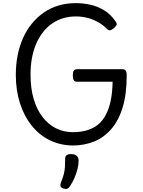

<svg xmlns="http://www.w3.org/2000/svg" viewBox="-20 -910 915 1226"><path d="M445 19Q363 18 296 -15.5Q229 -49 181 -109.5Q133 -170 107 -252Q81 -334 81 -433Q81 -499 93 -558.5Q105 -618 128 -669Q151 -720 184.5 -760.5Q218 -801 260.5 -830.5Q303 -860 354.5 -875Q406 -890 464 -890Q510 -890 556 -880Q602 -870 644 -845Q686 -820 719 -772Q728 -759 724 -750.5Q720 -742 708 -731Q694 -719 684 -717Q674 -715 664 -724Q639 -750 607.5 -768Q576 -786 540 -795.5Q504 -805 464 -805Q422 -805 384.5 -794Q347 -783 314.5 -761Q282 -739 256.5 -707Q231 -675 212.5 -633.5Q194 -592 184.5 -542Q175 -492 175 -433Q175 -345 195.5 -276.5Q216 -208 253 -161Q290 -114 339 -90Q388 -66 445 -66Q495 -66 535.5 -78Q576 -90 605.5 -114Q635 -138 655.5 -176.5Q676 -215 687 -267.5Q698 -320 699 -388H473Q458 -388 451.5 -397Q445 -406 445 -428Q445 -451 451.5 -459.5Q458 -468 473 -468H761Q776 -468 782.5 -459.5Q789 -451 789 -428Q789 -307 762.5 -222Q736 -137 688.5 -83.5Q641 -30 578.5 -5.5Q516 19 445 19ZM382 293Q370 288 367 279.5Q364 271 369 256Q381 226 387 203.5Q393 181 394.5 158Q396 135 396 105Q396 88 405.5 81Q415 74 434 74Q457 74 469.5 85Q482 96 482 115Q482 140 475 168.5Q468 197 456 225Q444 253 428 277Q418 293 408 295.5Q398 298 382 293Z"/></svg>

Font: Playwrite GB J
Style: Regular
Weight: 400
Designer: Veronika Burian, José Scaglione
Foundry: TypeTogether
Version: Version 1.002